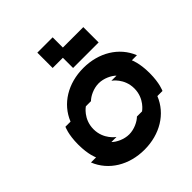

<svg xmlns="http://www.w3.org/2000/svg" viewBox="-265 -1165 1329 1329"><g transform="rotate(-45 400.0 -500.0)"><path d="M600 -500H550C550 -500 625 -450 625 -350C625 -250 550 -200 550 -200H500C475 -175 425 -150 375 -150C325 -150 275 -175 250 -200H300C300 -200 225 -250 225 -350C225 -450 300 -500 300 -500H350C375 -525 425 -550 475 -550C525 -550 575 -525 600 -500ZM50 -200C100 -75 225 0 375 0C525 0 650 -75 700 -200H750C750 -200 775 -250 775 -350C775 -450 750 -500 750 -500H800C750 -625 625 -700 475 -700C325 -700 200 -625 150 -500H100C100 -500 75 -450 75 -350C75 -250 100 -200 100 -200ZM325 -850H425V-750H675V-900H475V-1000H325Z"/></g></svg>

Font: LS-VG5000 Bold Shifted
Style: Regular
Weight: 400
Designer: Justin Bihan, 2021
Foundry: Justin Bihan, 2021
Version: Version 1.000;Glyphs 3.1.2 (3151)